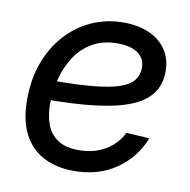

<svg xmlns="http://www.w3.org/2000/svg" viewBox="-66 -600 671 677"><g transform="rotate(10 269.0 -261.0)"><path d="M240.2 11.7Q179.2 11.7 132.8 -12Q86.4 -35.6 60.8 -84.7Q35.2 -133.8 35.2 -208.5Q35.2 -280.3 57.1 -340.1Q79.1 -399.9 118.4 -443.4Q157.7 -486.8 210.2 -510.5Q262.7 -534.2 324.2 -534.2Q377 -534.2 416 -516.8Q455.1 -499.5 477.1 -467Q499 -434.6 499 -389.2Q499 -342.3 474.6 -309.8Q450.2 -277.3 400.6 -257.6Q351.1 -237.8 275.1 -228.8Q199.2 -219.7 96.2 -219.7L107.9 -289.1Q197.3 -289.1 256.6 -294.7Q315.9 -300.3 350.6 -312.3Q385.3 -324.2 399.9 -343.3Q414.6 -362.3 414.6 -388.7Q414.6 -420.9 388.9 -439.5Q363.3 -458 315.4 -458Q263.2 -458 225.6 -436Q188 -414.1 164.3 -377.4Q140.6 -340.8 129.2 -295.9Q117.7 -251 117.7 -204.6Q117.7 -168 128.9 -135.5Q140.1 -103 168 -83.3Q195.8 -63.5 245.1 -63.5Q300.8 -63.5 341.3 -88.4Q381.8 -113.3 400.4 -152.8L483.4 -147.9Q455.6 -76.2 392.1 -32.2Q328.6 11.7 240.2 11.7Z"/></g></svg>

Font: Inter 28pt
Style: Italic
Weight: 400
Italic angle: -9.3988°
Designer: Rasmus Andersson
Foundry: rsms
Version: Version 4.001;git-66647c0bb